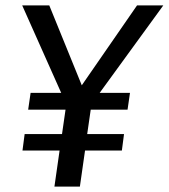

<svg xmlns="http://www.w3.org/2000/svg" viewBox="-20 -689 623 709"><path d="M348 -346H460L451 -284H315L302 -194H438L430 -133H294L275 0H181L200 -133H63L71 -194H209L222 -284H84L93 -346H206L62 -669H162L282 -374L486 -669H583Z"/></svg>

Font: Fira Sans
Style: Italic
Weight: 400
Italic angle: -8°
Designer: bBox Type GmbH & Carrois Corporate GbR & Edenspiekermann AG
Foundry: bBox Type GmbH & Carrois Corporate GbR & Edenspiekermann AG
Version: Version 4.301